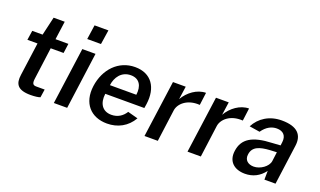

<svg xmlns="http://www.w3.org/2000/svg" viewBox="-76 -1186 2733 1640"><g transform="rotate(20 1290.0 -366.0)"><path d="M391 -430 403 -517H286L309 -684H208L169 -516H75L62 -430H154L113 -130C101 -46 127 4 248 4C287 4 322 -1 335 -7L346 -81H270C243 -81 229 -91 235 -137L274 -430Z M685 -742H559L540 -611H665ZM650 -516H530L459 0H580Z M845 -224H1200L1206 -262C1228 -417 1157 -526 1008 -526C858 -526 749 -411 727 -252C705 -90 797 10 944 10C1041 10 1125 -34 1175 -121L1082 -146C1054 -101 1011 -73 954 -73C871 -73 833 -136 845 -224ZM857 -307C866 -380 912 -448 997 -448C1077 -448 1108 -388 1097 -307Z M1283 0H1404L1443 -292C1452 -353 1520 -419 1636 -411L1651 -526C1571 -526 1494 -469 1453 -397L1470 -516H1354Z M1674 0H1795L1834 -292C1843 -353 1911 -419 2027 -411L2042 -526C1962 -526 1885 -469 1844 -397L1861 -516H1745Z M2198 10C2269 10 2330 -20 2374 -80L2373 0H2474L2523 -362C2537 -462 2486 -526 2341 -526C2229 -526 2143 -470 2099 -385L2194 -370C2232 -425 2278 -447 2324 -447C2384 -447 2414 -412 2407 -354L2403 -322L2328 -317C2150 -310 2066 -258 2051 -144C2037 -46 2100 10 2198 10ZM2248 -73C2196 -73 2160 -103 2168 -155C2177 -228 2240 -247 2331 -253L2393 -256L2382 -171C2374 -120 2307 -73 2248 -73Z"/></g></svg>

Font: United Sans SemiBold
Style: Italic
Weight: 600
Italic angle: -8°
Designer: Pablo Impallari, Rodrigo Fuenzalida (Modified by Dan O. Williams)
Version: Version 1.000;PS 001.000;hotconv 1.0.88;makeotf.lib2.5.64775